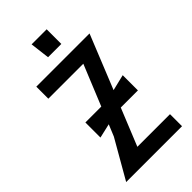

<svg xmlns="http://www.w3.org/2000/svg" viewBox="-257 -911 982 982"><g transform="rotate(-45 234.5 -420.0)"><path d="M297 -840H188L201 -734H297ZM406 -289V-399L319 -378L437 -670H52V-583H305L215 -363H100V-254L178 -272L152 -209L32 0H436V-87H200L282 -289Z"/></g></svg>

Font: BackOut Medium
Style: Regular
Weight: 500
Designer: Frank Adebiaye
Foundry: Velvetyne Type Foundry
Version: Version 2.000;hotconv 1.0.109;makeotfexe 2.5.65596